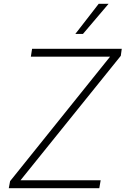

<svg xmlns="http://www.w3.org/2000/svg" viewBox="-20 -982 655 1002"><path d="M25.9 0 32.7 -36.6 554.3 -686.1H141L147.4 -727.3H615.4L610.4 -690.7L87 -41.2H505.3L498.2 0ZM373.2 -805 495 -962H546.5L413 -805Z"/></svg>

Font: Inter UI Extra Light
Style: Italic
Weight: 200
Italic angle: -9.39999°
Designer: Rasmus Andersson
Foundry: rsms
Version: 3.2;8d6f07862